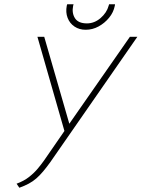

<svg xmlns="http://www.w3.org/2000/svg" viewBox="-20 -873 666 903"><path d="M521 -853H493L491 -846Q482 -813 453 -788Q424 -763 389 -763Q348 -763 332.5 -787.5Q317 -812 324 -846L326 -853H296L294 -846Q288 -815 298 -789Q308 -763 330.5 -748Q353 -733 383 -733Q415 -733 443.5 -748.5Q472 -764 493 -789.5Q514 -815 520 -846ZM591 -700 306 -291 188 -700H156L283 -257L187 -118Q175 -101 158 -80.5Q141 -60 117 -41Q93 -22 58 -9L71 10Q96 1 115.5 -9.5Q135 -20 151 -34Q167 -48 183 -67Q199 -86 217 -111L626 -700Z"/></svg>

Font: Advent Pro ExtraLight
Style: Italic
Weight: 250
Italic angle: -12°
Version: Version 3.000